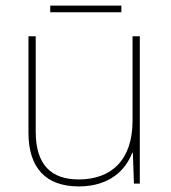

<svg xmlns="http://www.w3.org/2000/svg" viewBox="-20 -658 613 688"><path d="M415 -638H160V-614H415ZM481 -528H455V-226C455 -82 377 -15 262 -15C163 -15 108 -68 108 -186V-528H82V-182C82 -57 144 10 262 10C374 10 431 -50 454 -111H456L460 0H481Z"/></svg>

Font: Noto Sans Arabic Thin
Style: Regular
Weight: 100
Designer: Monotype Design Team, Nadine Chahine, Nizar Qandah and Khaled Hosny
Foundry: Monotype Imaging Inc.
Version: Version 2.012